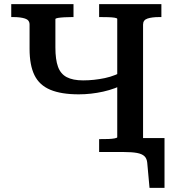

<svg xmlns="http://www.w3.org/2000/svg" viewBox="-20 -730 847 922"><path d="M358 -277Q274 -277 221.5 -299Q169 -321 145.5 -369Q122 -417 122 -495V-612Q122 -634 100 -641Q78 -648 45 -648H34V-710H333V-648H324Q307 -648 289 -647Q271 -646 258.5 -644Q246 -642 246 -638V-502Q246 -444 258.5 -409.5Q271 -375 300.5 -359.5Q330 -344 379 -344Q431 -344 483.5 -355Q536 -366 583 -395V-330Q534 -303 475.5 -290Q417 -277 358 -277ZM456 0V-62H464Q482 -62 500 -62.5Q518 -63 530.5 -65.5Q543 -68 543 -71V-639Q543 -643 530.5 -645Q518 -647 500 -647.5Q482 -648 464 -648H456V-710H755V-648H744Q710 -648 688.5 -641Q667 -634 667 -612V0ZM574 0H546L562 -67H770V172H698L687 51Q685 31 673.5 20Q662 9 638 4.5Q614 0 574 0Z"/></svg>

Font: Roboto Serif Medium
Style: Regular
Weight: 500
Designer: Greg Gazdowicz
Foundry: Commercial Type
Version: Version 1.008